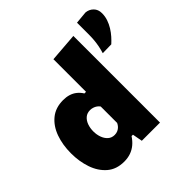

<svg xmlns="http://www.w3.org/2000/svg" viewBox="-203 -977 1172 1172"><g transform="rotate(-45 383.0 -391.0)"><path d="M222 14.5Q155 14.5 112 -22.8Q69 -60 48.2 -120.5Q27.5 -181 27.5 -250.5Q27.5 -325 49.2 -385Q71 -445 114.5 -480.2Q158 -515.5 223 -515.5Q250.5 -515.5 273 -508.5Q295.5 -501.5 313.2 -487.2Q331 -473 344 -452H358V-493Q358 -553.5 358 -612.5Q358 -671.5 358 -733.5L544.5 -748Q544.5 -689.5 544.5 -626.5Q544.5 -563.5 544.5 -493V-214.5Q544.5 -152 544.5 -102.5Q544.5 -53 544.5 0H387.5L375.5 -64.5H363.5Q346.5 -38.5 325.5 -21Q304.5 -3.5 278.8 5.5Q253 14.5 222 14.5ZM296 -142Q311 -142 323 -147.5Q335 -153 343.8 -162.2Q352.5 -171.5 358 -183.5V-325.5Q351 -335 341.5 -341.8Q332 -348.5 320.2 -352.2Q308.5 -356 296.5 -356Q270.5 -356 253.2 -341.2Q236 -326.5 227.2 -302.2Q218.5 -278 218.5 -249Q218.5 -222 227.2 -197.5Q236 -173 253.2 -157.5Q270.5 -142 296 -142ZM597 -546.5Q604 -569 608.8 -593Q613.5 -617 615.5 -640.5Q617.5 -664 617.5 -686.5Q617.5 -712.5 617.5 -738.2Q617.5 -764 617.5 -789.5L698 -797Q726.5 -794.5 746.5 -774.8Q766.5 -755 766.5 -722.5Q766.5 -695.5 758 -670.2Q749.5 -645 735.5 -622.5Q721.5 -600 704.8 -581.2Q688 -562.5 672 -548Z"/></g></svg>

Font: Commissioner Thin ExtraBold
Style: Regular
Weight: 800
Version: Version 1.000